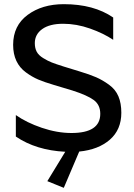

<svg xmlns="http://www.w3.org/2000/svg" viewBox="-20 -719 641 921"><path d="M461 -173Q461 -216 430 -239Q399 -262 327 -285L237 -312Q193 -325 163.5 -337.5Q134 -350 104 -372Q74 -394 58.5 -427Q43 -460 43 -504Q43 -596 112.5 -647.5Q182 -699 286 -699Q430 -699 523 -635V-528Q477 -559 412 -582Q347 -605 283 -605Q218 -605 182.5 -579.5Q147 -554 147 -512Q147 -488 156 -471Q165 -454 187 -440.5Q209 -427 228 -419.5Q247 -412 285 -400L360 -377Q410 -362 441 -348.5Q472 -335 503 -312.5Q534 -290 548 -257Q562 -224 562 -178Q562 -97 507 -49Q452 -1 360 8L286 182L207 150L293 9Q153 2 56 -64V-167Q107 -131 180.5 -106Q254 -81 323 -81Q461 -81 461 -173Z"/></svg>

Font: Roundo Medium
Style: Regular
Weight: 500
Designer: Namrata Goyal (Gurmukhi), Shiva Nallaperumal (Latin)
Foundry: Indian Type Foundry
Version: Version 1.000;PS 1.0;hotconv 1.0.88;makeotf.lib2.5.647800